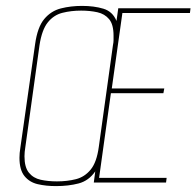

<svg xmlns="http://www.w3.org/2000/svg" viewBox="-20 -619 666 651"><path d="M170 12Q136 12 108 5.5Q80 -1 63 -22Q46 -43 46 -84Q46 -100 49 -118L99 -469Q107 -527 130 -554.5Q153 -582 186.5 -590.5Q220 -599 258 -599Q299 -599 330.5 -589.5Q362 -580 375 -548L381 -591H626L624 -575H395L359 -319H537L534 -303H356L316 -16H545L543 0H298L303 -38Q281 -6 246.5 3Q212 12 170 12ZM173 -4Q208 -4 237.5 -11.5Q267 -19 287.5 -44Q308 -69 315 -121L363 -466Q365 -475 365 -483Q365 -491 365 -498Q365 -536 350 -554Q335 -572 310 -577.5Q285 -583 255 -583Q221 -583 191.5 -575.5Q162 -568 142 -543Q122 -518 114 -466L66 -121Q63 -103 63 -89Q63 -52 78 -33.5Q93 -15 118 -9.5Q143 -4 173 -4Z"/></svg>

Font: Alumni Sans Pinstripe
Style: Italic
Weight: 400
Italic angle: -8°
Designer: Robert E. Leuschke
Foundry: Robert E. Leuschke
Version: Version 1.010; ttfautohint (v1.8.4.7-5d5b)